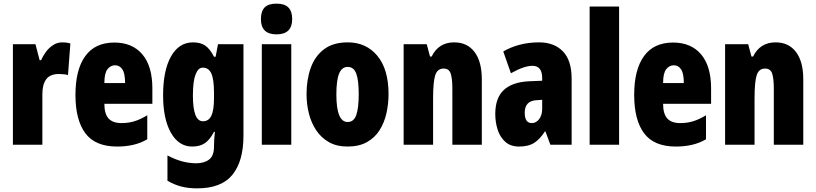

<svg xmlns="http://www.w3.org/2000/svg" viewBox="-20 -862 4487 1056"><path d="M322 -629Q332 -629 342 -628Q352 -627 367 -623L354 -449Q335 -455 304 -455Q256 -455 234.5 -426.5Q213 -398 213 -344V-66H51V-619H175L198 -531H206Q216 -554 232.5 -576.5Q249 -599 272 -614Q295 -629 322 -629Z M609 -628Q708 -628 763 -563Q818 -498 818 -376V-291H554Q554 -236 577 -210.5Q600 -185 648 -185Q686 -185 719 -195Q752 -205 790 -228V-96Q754 -75 713 -65.5Q672 -56 624 -56Q504 -56 449.5 -129Q395 -202 395 -340Q395 -479 449 -553.5Q503 -628 609 -628ZM613 -503Q588 -503 571 -481Q554 -459 554 -405H668Q668 -458 653 -480.5Q638 -503 613 -503Z M1042 -629Q1081 -629 1107.5 -612Q1134 -595 1157 -550H1166L1179 -619H1319V-115Q1319 24 1258.5 99Q1198 174 1064 174Q1015 174 975.5 163.5Q936 153 901 132V-7Q945 16 983.5 26Q1022 36 1059 36Q1103 36 1130 15.5Q1157 -5 1157 -55V-61Q1157 -78 1158.5 -100Q1160 -122 1162 -137H1157Q1135 -94 1107.5 -75Q1080 -56 1037 -56Q963 -56 920 -132Q877 -208 877 -338Q877 -474 920.5 -551.5Q964 -629 1042 -629ZM1095 -490Q1070 -490 1055.5 -452.5Q1041 -415 1041 -336Q1041 -195 1096 -195Q1128 -195 1142.5 -225.5Q1157 -256 1157 -322V-351Q1157 -425 1142.5 -457.5Q1128 -490 1095 -490Z M1501 -842Q1546 -842 1566.5 -820.5Q1587 -799 1587 -757Q1587 -673 1501 -673Q1415 -673 1415 -757Q1415 -800 1435.5 -821Q1456 -842 1501 -842ZM1582 -619V-66H1420V-619Z M2117 -344Q2117 -291 2105.5 -239.5Q2094 -188 2068 -146.5Q2042 -105 1998.5 -80.5Q1955 -56 1891 -56Q1832 -56 1789.5 -80Q1747 -104 1719.5 -145Q1692 -186 1679 -237.5Q1666 -289 1666 -344Q1666 -424 1689 -488.5Q1712 -553 1762 -591Q1812 -629 1893 -629Q1994 -629 2055.5 -555Q2117 -481 2117 -344ZM1830 -342Q1830 -191 1892 -191Q1926 -191 1939.5 -229.5Q1953 -268 1953 -344Q1953 -420 1939.5 -457Q1926 -494 1892 -494Q1860 -494 1845 -457Q1830 -420 1830 -342Z M2478 -629Q2550 -629 2590 -576Q2630 -523 2630 -426V-66H2468V-374Q2468 -429 2459 -457Q2450 -485 2420 -485Q2386 -485 2374 -449Q2362 -413 2362 -319V-66H2200V-619H2327L2345 -551H2354Q2392 -629 2478 -629Z M2945 -629Q3028 -629 3076 -579.5Q3124 -530 3124 -429V-66H3007L2980 -139H2977Q2950 -97 2918.5 -76.5Q2887 -56 2835 -56Q2788 -56 2759 -82Q2730 -108 2717 -149Q2704 -190 2704 -235Q2704 -324 2751.5 -367.5Q2799 -411 2890 -415L2962 -418V-432Q2962 -500 2909 -500Q2862 -500 2790 -459L2748 -579Q2789 -603 2838.5 -616Q2888 -629 2945 -629ZM2932 -311Q2866 -308 2866 -242Q2866 -185 2905 -185Q2929 -185 2945.5 -207Q2962 -229 2962 -264V-313Z M3385 -66H3223V-826H3385Z M3682 -628Q3781 -628 3836 -563Q3891 -498 3891 -376V-291H3627Q3627 -236 3650 -210.5Q3673 -185 3721 -185Q3759 -185 3792 -195Q3825 -205 3863 -228V-96Q3827 -75 3786 -65.5Q3745 -56 3697 -56Q3577 -56 3522.5 -129Q3468 -202 3468 -340Q3468 -479 3522 -553.5Q3576 -628 3682 -628ZM3686 -503Q3661 -503 3644 -481Q3627 -459 3627 -405H3741Q3741 -458 3726 -480.5Q3711 -503 3686 -503Z M4246 -629Q4318 -629 4358 -576Q4398 -523 4398 -426V-66H4236V-374Q4236 -429 4227 -457Q4218 -485 4188 -485Q4154 -485 4142 -449Q4130 -413 4130 -319V-66H3968V-619H4095L4113 -551H4122Q4160 -629 4246 -629Z"/></svg>

Font: Noto Sans Malayalam UI ExtraCondensed Black
Style: Regular
Weight: 900
Width: 2
Designer: Jelle Bosma - Monotype Design Team
Foundry: Monotype Imaging Inc.
Version: Version 2.104; ttfautohint (v1.8.4.7-5d5b)